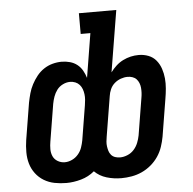

<svg xmlns="http://www.w3.org/2000/svg" viewBox="-53 -788 855 849"><g transform="rotate(-5 375.0 -363.5)"><path d="M208 8Q181 8 155.5 3Q130 -2 108.5 -15Q87 -28 72 -48Q57 -68 50 -92Q43 -116 43 -143Q43 -170 47 -196L74 -361Q78 -381 83.5 -401Q89 -421 99 -440Q109 -459 122.5 -476Q136 -493 154 -505Q172 -517 192.5 -522.5Q213 -528 233 -528Q252 -528 270 -523Q288 -518 302 -507Q316 -496 325 -480Q334 -464 339 -447L371 -643H328V-735H494L449 -462Q460 -477 474 -490Q488 -503 505 -511.5Q522 -520 539.5 -524Q557 -528 575 -528Q598 -528 618.5 -520Q639 -512 652.5 -495.5Q666 -479 673 -458Q680 -437 682 -415Q684 -393 682 -370Q680 -347 676 -324L649 -159Q645 -137 637.5 -114.5Q630 -92 616.5 -72Q603 -52 584 -36Q565 -20 543 -10Q521 0 497.5 4Q474 8 452 8Q418 8 386.5 -1.5Q355 -11 333 -33Q307 -11 273.5 -1.5Q240 8 208 8ZM454 -84Q470 -84 487 -91Q504 -98 516 -111.5Q528 -125 534.5 -141.5Q541 -158 544 -174L571 -339Q573 -350 573.5 -361Q574 -372 573 -383Q572 -394 568 -404Q564 -414 557 -421.5Q550 -429 539.5 -432.5Q529 -436 518 -436Q503 -436 487.5 -430.5Q472 -425 459.5 -414Q447 -403 440.5 -388Q434 -373 432 -358L403 -181Q401 -170 400 -159Q399 -148 400.5 -137.5Q402 -127 405 -117Q408 -107 415 -99Q422 -91 432.5 -87.5Q443 -84 454 -84ZM209 -84Q225 -84 241 -91.5Q257 -99 268.5 -112.5Q280 -126 285.5 -142Q291 -158 294 -174L319 -327Q321 -339 322 -351.5Q323 -364 321.5 -376Q320 -388 316 -399Q312 -410 304.5 -418.5Q297 -427 286 -431.5Q275 -436 262 -436Q246 -436 230 -428Q214 -420 204 -406.5Q194 -393 188.5 -377.5Q183 -362 180 -346L153 -181Q150 -164 150 -147Q150 -130 156.5 -115.5Q163 -101 177.5 -92.5Q192 -84 209 -84Z"/></g></svg>

Font: Iosevka Etoile Semibold
Style: Italic
Weight: 600
Italic angle: -9°
Designer: Belleve Invis
Foundry: Belleve Invis
Version: Version 22.1.2; ttfautohint (v1.8.4)